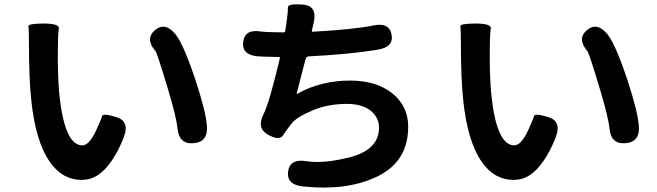

<svg xmlns="http://www.w3.org/2000/svg" viewBox="-20 -811 3040 889"><path d="M358 22Q269 22 211 -61Q145 -155 125 -345Q114 -446 114 -615Q114 -676 111.5 -689Q109 -702 183 -702Q257 -702 252.5 -677.5Q248 -653 248 -593Q246 -475 254 -381Q278 -138 361 -138Q393 -138 425 -207Q449 -259 452.5 -273.5Q456 -288 518 -269Q581 -250 554 -178Q519 -86 468 -30Q420 22 358 22ZM876 -148Q809 -142 802 -216Q797 -268 757 -401Q707 -567 700 -574Q651 -631 697 -671Q744 -711 792 -653Q828 -610 883 -447Q933 -296 938 -228Q944 -153 876 -148Z M1381 52Q1306 44 1314 -17Q1322 -77 1397 -65Q1476 -52 1597 -82Q1735 -117 1735 -220Q1735 -267 1696 -298.5Q1657 -330 1586 -330Q1499 -330 1426.5 -299.5Q1354 -269 1331 -240Q1309 -213 1291 -185Q1274 -157 1220 -188Q1167 -218 1201 -284Q1227 -335 1276 -542Q1277 -547 1272 -547Q1180 -549 1174 -550Q1098 -557 1106 -617Q1114 -678 1189 -665Q1209 -662 1292 -661Q1300 -661 1301 -669L1306 -702Q1314 -758 1313 -776.5Q1312 -795 1381 -790Q1450 -785 1433 -708L1424 -669Q1423 -664 1428 -664Q1623 -675 1708 -693Q1782 -709 1793 -651Q1804 -593 1729 -581Q1595 -559 1409 -550Q1398 -549 1395 -538L1354 -380Q1353 -375 1357 -377Q1466 -438 1601 -438Q1722 -438 1796 -379Q1870 -320 1870 -224Q1870 -60 1721 9Q1581 74 1381 52Z M2358 22Q2269 22 2211 -61Q2145 -155 2125 -345Q2114 -446 2114 -615Q2114 -676 2111.5 -689Q2109 -702 2183 -702Q2257 -702 2252.5 -677.5Q2248 -653 2248 -593Q2246 -475 2254 -381Q2278 -138 2361 -138Q2393 -138 2425 -207Q2449 -259 2452.5 -273.5Q2456 -288 2518 -269Q2581 -250 2554 -178Q2519 -86 2468 -30Q2420 22 2358 22ZM2876 -148Q2809 -142 2802 -216Q2797 -268 2757 -401Q2707 -567 2700 -574Q2651 -631 2697 -671Q2744 -711 2792 -653Q2828 -610 2883 -447Q2933 -296 2938 -228Q2944 -153 2876 -148Z"/></svg>

Font: Resource Han Rounded KR
Style: Bold
Weight: 700
Designer: Cyano Hao (round all glyphs); Ryoko NISHIZUKA 西塚涼子 (kana, bopomofo & ideographs); Paul D. Hunt (Latin, Greek & Cyrillic)
Foundry: Cyano Hao
Version: 0.990